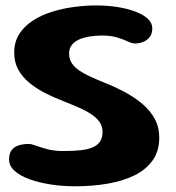

<svg xmlns="http://www.w3.org/2000/svg" viewBox="-20 -644 632 689"><path d="M249 24.5Q204.5 24.5 162.2 18Q120 11.5 86 -0.8Q52 -13 32.2 -31Q12.5 -49 12.5 -72Q12.5 -93.5 22.2 -105.8Q32 -118 48.2 -122.8Q64.5 -127.5 83.5 -127.5Q92 -127.5 109 -121.2Q126 -115 150.5 -108.5Q175 -102 206 -102Q241.5 -102 268 -104.8Q294.5 -107.5 312.2 -115Q330 -122.5 339 -136Q348 -149.5 348 -171Q348 -190.5 337.8 -205.5Q327.5 -220.5 309.2 -233Q291 -245.5 266.2 -256.5Q241.5 -267.5 212.5 -279Q174.5 -293.5 141.8 -310.2Q109 -327 84 -348Q59 -369 45 -395.2Q31 -421.5 31 -455Q31 -494 49.5 -522.5Q68 -551 99 -570.8Q130 -590.5 168.2 -602.2Q206.5 -614 247 -619.2Q287.5 -624.5 324 -624.5Q365 -624.5 401.5 -618.8Q438 -613 466.2 -602.2Q494.5 -591.5 510.5 -576.5Q526.5 -561.5 526.5 -542.5Q526.5 -523.5 517.5 -511.5Q508.5 -499.5 494.2 -493.8Q480 -488 463.5 -488Q454 -488 438.8 -495.2Q423.5 -502.5 400.8 -509.5Q378 -516.5 345 -516.5Q323.5 -516.5 302.8 -513.2Q282 -510 265 -502.8Q248 -495.5 238 -483Q228 -470.5 228 -451Q228 -431.5 238 -416.8Q248 -402 265.5 -390.2Q283 -378.5 306.8 -367.8Q330.5 -357 358 -346Q395.5 -331 430.2 -312.2Q465 -293.5 492.5 -269.8Q520 -246 535.8 -216.5Q551.5 -187 551.5 -150Q551.5 -102 527.8 -68.5Q504 -35 462.2 -14.5Q420.5 6 365.8 15.2Q311 24.5 249 24.5Z"/></svg>

Font: Gluten Thin Medium
Style: Regular
Weight: 500
Version: Version 1.300